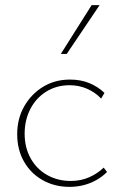

<svg xmlns="http://www.w3.org/2000/svg" viewBox="-20 -723 468 748"><path d="M251 5Q193 5 146.5 -21Q100 -47 73.5 -93.5Q47 -140 47 -200Q47 -261 74.5 -309Q102 -357 148 -385Q194 -413 253 -413Q295 -413 328.5 -399Q362 -385 387 -361L374 -339Q350 -364 318.5 -377.5Q287 -391 251 -391Q200 -391 160 -366Q120 -341 98 -298Q76 -255 76 -202Q76 -148 99.5 -106Q123 -64 164 -41Q205 -18 256 -18Q294 -18 326.5 -32Q359 -46 384 -70L397 -53Q378 -34 354.5 -21Q331 -8 305 -1.5Q279 5 251 5ZM217 -513 337 -703H368L240 -513Z"/></svg>

Font: Ysabeau Office Thin
Style: Regular
Weight: 250
Designer: Christian Thalmann (Catharsis Fonts)
Version: Version 2.001;gftools[0.9.30]; featfreeze: tnum,lnum,ss02